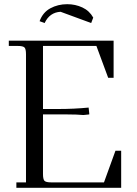

<svg xmlns="http://www.w3.org/2000/svg" viewBox="-20 -896 653 916"><path d="M22 -676.8V-702.1H522V-524.9H496.1L439.9 -676.8H185.1V-376H259.8Q333 -376 402.8 -382.8L405.8 -355V-350.1L377.9 -347.2Q348.1 -350.1 300.8 -350.1H185.1V-65.9Q185.1 -41 192.1 -33.4Q199.2 -25.9 224.1 -25.9H476.1L530.8 -176.8H558.1V0H58.1V-25.9H104V-637.2Q104 -662.1 96.9 -669.4Q89.8 -676.8 64.9 -676.8ZM168.9 -794.9Q184.1 -836.9 220.2 -856.4Q256.3 -876 300.8 -876Q339.4 -876 373 -860.4Q406.7 -844.7 424.8 -812L415 -786.1L269 -839.8Q216.8 -836.9 192.9 -786.1Z"/></svg>

Font: Dihjauti S
Style: Regular
Weight: 400
Designer: T. Christopher White
Version: Version 3.0.0